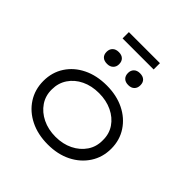

<svg xmlns="http://www.w3.org/2000/svg" viewBox="-227 -1061 1250 1250"><g transform="rotate(45 398.5 -435.5)"><path d="M399 10Q307 10 236.5 -25Q166 -60 126 -122Q86 -184 86 -263Q86 -342 126 -403.5Q166 -465 236.5 -499.5Q307 -534 399 -534Q490 -534 560 -499.5Q630 -465 670.5 -403.5Q711 -342 711 -263Q711 -184 670.5 -122Q630 -60 560 -25Q490 10 399 10ZM399 -61Q466 -61 519 -87Q572 -113 603 -158.5Q634 -204 633 -263Q634 -322 603.5 -367Q573 -412 519.5 -437.5Q466 -463 399 -463Q331 -463 278 -437.5Q225 -412 194.5 -366.5Q164 -321 164 -263Q163 -204 194 -158.5Q225 -113 278.5 -87Q332 -61 399 -61ZM496 -634Q469 -634 454 -648.5Q439 -663 439 -689Q439 -713 454 -728Q469 -743 496 -743Q523 -743 538 -729Q553 -715 553 -689Q553 -664 538 -649Q523 -634 496 -634ZM301 -634Q273 -634 258 -648Q243 -662 243 -688Q243 -713 258.5 -728Q274 -743 301 -743Q328 -743 343 -728.5Q358 -714 358 -688Q358 -664 342.5 -649Q327 -634 301 -634ZM255 -823V-881H541V-823Z"/></g></svg>

Font: Lexend Giga Light
Style: Regular
Weight: 300
Version: Version 1.007